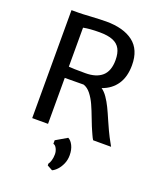

<svg xmlns="http://www.w3.org/2000/svg" viewBox="-181 -860 1028 1242"><g transform="rotate(20 333.5 -239.0)"><path d="M293.9 240.7Q301.8 231.4 307.4 211.9Q313 192.4 313 169.9Q313 149.9 303.7 131.1Q294.4 112.3 280.3 109.4V85L357.4 40Q377 49.3 390.9 77.1Q404.8 105 404.8 143.6Q404.8 175.3 393.1 202.4Q381.3 229.5 364.3 247.8Q347.2 266.1 330.6 273.4L293.9 253.4ZM637.7 0H514.2Q506.8 -10.7 498 -30.8L487.3 -54.7Q478 -74.2 458.5 -125.5Q438 -180.2 421.6 -216.1Q405.3 -252 383.1 -280.3Q360.8 -308.6 333 -317.4Q304.2 -316.4 203.6 -316.4V0H94.7V-743.2H142.1Q168.5 -743.2 218.8 -746.6Q296.9 -751 331.5 -751Q450.7 -751 517.6 -700Q584.5 -648.9 584.5 -542Q584.5 -461.9 549.6 -410.2Q514.6 -358.4 450.2 -335.9Q472.2 -320.8 491.2 -293Q510.3 -265.1 525.6 -233.6Q541 -202.1 562.5 -151.9Q592.8 -83 607.9 -54.7Q624 -24.4 637.7 0ZM318.4 -390.6Q393.1 -390.6 433.1 -426Q473.1 -461.4 473.1 -536.6Q473.1 -583.5 457.3 -613Q441.4 -642.6 407 -656.7Q372.6 -670.9 315.4 -670.9Q247.1 -670.9 203.6 -662.1V-393.6Q229.5 -390.6 318.4 -390.6Z"/></g></svg>

Font: Merriweather Sans
Style: Regular
Weight: 400
Designer: Eben Sorkin
Foundry: Eben Sorkin
Version: Version 1.006; ttfautohint (v1.4.1) -l 6 -r 50 -G 0 -x 11 -H